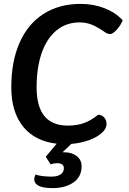

<svg xmlns="http://www.w3.org/2000/svg" viewBox="-20 -730 663 986"><path d="M610 -626Q600 -600 579.5 -577.5Q559 -555 545 -555Q532 -555 517 -566Q478 -593 449.5 -604Q421 -615 389 -615Q321 -615 271 -574.5Q221 -534 194.5 -459Q168 -384 168 -281Q168 -85 328 -85Q376 -85 412.5 -98.5Q449 -112 484 -141Q503 -140 515 -127Q527 -114 527 -93Q527 -69 502.5 -47Q478 -25 436.5 -10Q395 5 346 9L301 52H310Q349 52 374 71.5Q399 91 399 124Q399 178 357 207Q315 236 250 236Q201 236 178.5 224Q156 212 156 192Q156 179 163 166Q174 171 196.5 174Q219 177 245 177Q275 177 291.5 165.5Q308 154 308 134Q308 108 273 108Q257 108 240 114L215 75L271 8Q159 -5 98.5 -80Q38 -155 38 -282Q38 -414 80.5 -510.5Q123 -607 203.5 -658.5Q284 -710 394 -710Q460 -710 516.5 -688Q573 -666 610 -626Z"/></svg>

Font: Krub SemiBold
Style: Italic
Weight: 600
Italic angle: -8°
Designer: Ekaluck Peanpanawate
Foundry: Cadson Demak Co.,Ltd.
Version: Version 1.000; ttfautohint (v1.6)